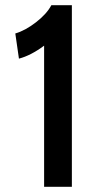

<svg xmlns="http://www.w3.org/2000/svg" viewBox="-20 -720 384 740"><path d="M150 -544Q99 -506 53 -494L39 -591Q77 -602 118.5 -634Q160 -666 178 -700H257V0H150Z"/></svg>

Font: Cabin Medium
Style: Regular
Weight: 500
Designer: Pablo Impallari
Foundry: Pablo Impallari. http://www.impallari.com Igino Marini. http://www.ikern.com
Version: Version 2.200